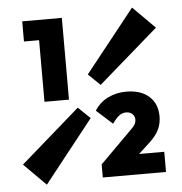

<svg xmlns="http://www.w3.org/2000/svg" viewBox="-52 -771 792 835"><g transform="rotate(-5 343.5 -353.5)"><path d="M282 -308 334 -258 119 14 23 -82ZM390 -398 338 -448 555 -721 651 -625ZM140 -346V-703H247V-346ZM74 -615V-703H242V-615ZM364 -53 508 -197Q519 -208 523 -216.5Q527 -225 527 -234Q527 -249 517 -259Q507 -269 489 -269Q473 -269 459.5 -259Q446 -249 429 -225L359 -288Q382 -324 418.5 -341.5Q455 -359 498 -359Q561 -359 597 -327Q633 -295 633 -239Q633 -208 620.5 -182Q608 -156 580 -130L492 -49ZM364 4V-53L453 -84H640V4Z"/></g></svg>

Font: Outfit SemiBold
Style: Regular
Weight: 600
Designer: Rodrigo Fuenzalida
Foundry: fragTYPE
Version: Version 1.100;gftools[0.9.27]